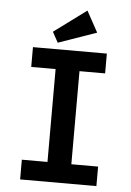

<svg xmlns="http://www.w3.org/2000/svg" viewBox="-56 -858 613 900"><g transform="rotate(5 250.0 -408.0)"><path d="M73.2 0ZM79.1 -623H426.8V-529.8H306.2V-91.8H432.1V0H73.2V-92.8H193.8V-529.8H79.1ZM373 -716.8 192.9 -653.8 166 -703.1 318.8 -815.9Z"/></g></svg>

Font: InconsolataGo
Style: Bold
Weight: 700
Designer: Raph Levien, Kirill Tkachev(cyreal.org)
Foundry: Raph Levien, Kirill Tkachev(cyreal.org)
Version: Version 1.015; ttfautohint (v0.92) -l 8 -r 50 -G 200 -x 14 -